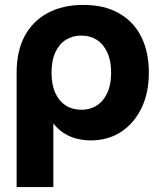

<svg xmlns="http://www.w3.org/2000/svg" viewBox="-20 -554 649 774"><path d="M47 200V-260.8Q47 -348.8 79.9 -409.4Q112.8 -470 173.2 -502.1Q233.7 -534.2 316.1 -534.2Q400.9 -534.2 460 -500.4Q519.1 -466.7 549.6 -405.4Q580.1 -344.1 580.1 -261.7Q580.1 -178.5 549.8 -117Q519.4 -55.5 467 -21.7Q414.5 12 346.5 12Q316.9 12 288.6 4.8Q260.3 -2.4 236.3 -18Q212.4 -33.7 195 -56.8V200ZM307.9 -111.5Q343.5 -111.5 370.3 -128.8Q397.1 -146.1 412.5 -179.4Q428 -212.6 428 -260.9Q428 -309.6 412.5 -342.8Q397.1 -376 370.3 -393.3Q343.5 -410.6 307.9 -410.6Q272.3 -410.6 245.1 -393.3Q217.9 -376 202.9 -342.8Q187.8 -309.6 187.8 -260.9Q187.8 -212.6 202.9 -179.4Q217.9 -146.1 245.1 -128.8Q272.3 -111.5 307.9 -111.5Z"/></svg>

Font: TikTok Sans Light
Style: Regular
Weight: 300
Version: Version 4.000